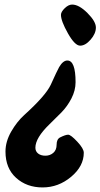

<svg xmlns="http://www.w3.org/2000/svg" viewBox="-20 -616 440 841"><path d="M296 -596Q326 -596 363 -559Q400 -522 400 -495.5Q400 -469 377 -442.5Q354 -416 331 -416Q308 -416 277.5 -470Q247 -524 247 -551Q247 -564 263.5 -580Q280 -596 296 -596ZM4 48Q4 4 29 -39.5Q54 -83 86 -112Q179 -196 202 -244Q230 -306 239 -322Q256 -351 275 -351Q311 -351 311 -256Q311 -220 293 -185Q275 -150 249 -123.5Q223 -97 197 -72Q135 -12 135 31Q135 47 147 56.5Q159 66 179 66Q199 66 213.5 53.5Q228 41 228 17.5Q228 -6 243 -14Q267 -26 278.5 -26Q290 -26 318.5 4.5Q347 35 347 53Q347 112 291.5 158.5Q236 205 166.5 205Q97 205 50.5 163Q4 121 4 48Z"/></svg>

Font: Kalam
Style: Bold
Weight: 700
Version: Version 2.001;PS 1.0;hotconv 1.0.79;makeotf.lib2.5.61930; tt